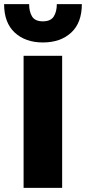

<svg xmlns="http://www.w3.org/2000/svg" viewBox="-70 -916 419 936"><path d="M139 -709Q54 -709 2 -757Q-50 -805 -50 -896H72Q72 -859 86.5 -835.5Q101 -812 139 -812Q177 -812 192 -835.5Q207 -859 207 -896H329Q329 -805 277 -757Q225 -709 139 -709ZM45 0V-644H233V0Z"/></svg>

Font: Kanit
Style: Bold
Weight: 700
Designer: Katatrad Team
Foundry: CadsonDemak
Version: Version 2.000; ttfautohint (v1.8.3)